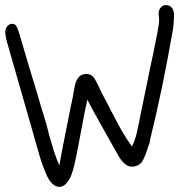

<svg xmlns="http://www.w3.org/2000/svg" viewBox="-21 -724 709 744"><path d="M644.5 -694.3Q653.3 -684.6 653.3 -664.1Q653.3 -651.4 652.3 -637.7Q651.4 -624 649.4 -610.4Q628.9 -494.1 607.4 -389.6Q585.9 -285.2 561.5 -186.5Q561.5 -184.6 561 -183.1Q560.5 -181.6 560.5 -179.7Q558.6 -169.9 556.6 -165Q553.7 -158.2 549.8 -144.5Q543 -123 533.2 -103.5Q523.4 -84 500 -79.1Q497.1 -78.1 491.2 -78.1Q470.7 -78.1 455.1 -96.7Q447.3 -104.5 441.9 -113.8Q436.5 -123 431.6 -131.8Q429.7 -135.7 425.8 -141.6Q405.3 -177.7 385.3 -213.9Q365.2 -250 343.8 -288.1L317.4 -337.9Q314.5 -324.2 312 -312Q309.6 -299.8 306.6 -287.1Q298.8 -244.1 291 -204.1Q283.2 -164.1 275.4 -123Q271.5 -104.5 267.1 -85Q262.7 -65.4 255.9 -46.9Q247.1 -24.4 235.4 -12.7Q223.6 0 209 0Q182.6 0 162.1 -40Q154.3 -57.6 146.5 -77.6Q138.7 -97.7 131.8 -122.1Q106.4 -210.9 81.1 -299.8Q55.7 -388.7 30.3 -476.6L6.8 -558.6Q2 -574.2 1 -585Q0 -589.8 -0.5 -596.7Q-1 -603.5 1 -609.4Q3.9 -623 16.6 -629.9Q24.4 -631.8 26.4 -631.8Q38.1 -631.8 43.5 -620.6Q48.8 -609.4 51.8 -600.6Q69.3 -539.1 87.9 -478Q106.4 -417 125 -355.5Q132.8 -328.1 141.1 -300.3Q149.4 -272.5 158.2 -245.1Q161.1 -233.4 164.1 -222.2Q167 -210.9 169.9 -199.2Q177.7 -170.9 186.5 -142.6Q195.3 -114.3 209 -83Q211.9 -101.6 215.3 -118.7Q218.8 -135.7 221.7 -152.3Q232.4 -204.1 241.7 -252.9Q251 -301.8 261.7 -350.6L264.6 -368.2Q266.6 -378.9 268.6 -389.6Q270.5 -400.4 274.4 -409.2Q284.2 -432.6 304.7 -436.5Q307.6 -437.5 314.5 -437.5Q332 -437.5 344.7 -420.9Q349.6 -413.1 353.5 -404.8Q357.4 -396.5 362.3 -387.7Q364.3 -382.8 366.2 -378.9Q368.2 -375 370.1 -370.1L399.4 -314.5Q419.9 -273.4 441.9 -233.4Q463.9 -193.4 490.2 -156.2Q502 -179.7 507.8 -204.1Q513.7 -228.5 518.6 -252.9Q519.5 -256.8 520 -260.7Q520.5 -264.6 521.5 -269.5Q535.2 -334 547.9 -397.5Q560.5 -460.9 574.2 -523.4Q578.1 -542 581.5 -560.5Q585 -579.1 588.9 -597.7Q588.9 -599.6 589.4 -600.1Q589.8 -600.6 589.8 -602.5Q592.8 -617.2 594.7 -631.3Q596.7 -645.5 594.7 -660.2Q591.8 -678.7 598.6 -690.4Q606.4 -703.1 619.1 -704.1H623Q636.7 -704.1 644.5 -694.3Z"/></svg>

Font: Scriphy
Style: Regular
Weight: 400
Designer: Ala M. Lockhart
Foundry: Ala M. Lockhart
Version: Version 1.0 2021